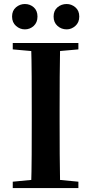

<svg xmlns="http://www.w3.org/2000/svg" viewBox="-20 -960 466 980"><path d="M107 -810.1Q81.7 -810.1 61.7 -827.7Q41.6 -845.3 41.6 -875.5Q41.6 -906 61.7 -922.8Q81.7 -939.5 107 -939.5Q132.9 -939.5 152.1 -922.8Q171.3 -906 171.3 -875.5Q171.3 -845.3 152.1 -827.7Q132.9 -810.1 107 -810.1ZM320.4 -810.1Q293.3 -810.1 273.5 -827.7Q253.6 -845.3 253.6 -875.5Q253.6 -906 273.5 -922.8Q293.3 -939.5 320.4 -939.5Q344.7 -939.5 364.6 -922.8Q384.6 -906 384.6 -875.5Q384.6 -845.3 364.6 -827.7Q344.7 -810.1 320.4 -810.1ZM45.1 0V-32.6L198.2 -47.3H226L380.1 -32.6V0ZM138.6 0Q141.4 -85.2 141.7 -171.8Q142.1 -258.5 142.1 -346.1V-393.6Q142.1 -481.3 141.7 -567.7Q141.4 -654.1 138.6 -740.5H287Q285.3 -655.6 284.8 -568.4Q284.3 -481.3 284.3 -393.6V-346.9Q284.3 -259.9 284.8 -173.3Q285.3 -86.6 287 0ZM45.1 -707.9V-740.5H380.1V-707.9L226 -694.2H198.2Z"/></svg>

Font: Noto Serif TC
Style: Regular
Weight: 200
Designer: Ryoko NISHIZUKA 西塚涼子 (kana & ideographs); Frank Grießhammer (Latin, Greek & Cyrillic); Wenlong ZHANG 张文龙 (bopomofo); San
Foundry: Adobe
Version: Version 2.001;hotconv 1.1.0;makeotfexe 2.6.0